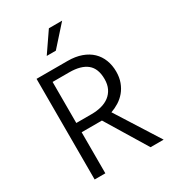

<svg xmlns="http://www.w3.org/2000/svg" viewBox="-200 -937 929 1041"><g transform="rotate(-30 264.0 -417.0)"><path d="M80 -630H274Q323 -630 360.5 -616.5Q398 -603 423 -579Q448 -555 461 -521.5Q474 -488 474 -448Q474 -412 463 -382.5Q452 -353 433.5 -331Q415 -309 391 -294Q367 -279 341 -270L512 0H430L274 -257H147V0H80ZM147 -315H243Q276 -315 304.5 -322.5Q333 -330 354 -346Q375 -362 387 -386.5Q399 -411 399 -445Q399 -511 361.5 -541.5Q324 -572 251 -572H147ZM247 -710H190L275 -834H358Z"/></g></svg>

Font: Mukta Mahee Light
Style: Regular
Weight: 300
Designer: Shuchita Grover, Noopur Datye, Girish Dalvi, Yashodeep Gholap
Foundry: Ek Type
Version: Version 2.538;PS 1.000;hotconv 16.6.51;makeotf.lib2.5.65220;